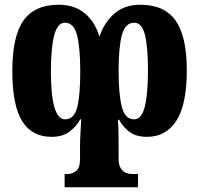

<svg xmlns="http://www.w3.org/2000/svg" viewBox="-20 -568 841 811"><path d="M253 223V167H266Q285 167 301.5 154Q318 141 318 104V55Q318 27 320 -7Q322 -41 323 -64H319Q302 -33 273 -11.5Q244 10 197 10Q115 10 73.5 -56.5Q32 -123 32 -268Q32 -414 79 -481Q126 -548 228 -548Q295 -548 338.5 -511.5Q382 -475 400 -413Q420 -473 463 -510.5Q506 -548 573 -548Q674 -548 721.5 -481.5Q769 -415 769 -271Q769 -126 725 -58Q681 10 601 10Q555 10 527.5 -10.5Q500 -31 483 -62H478Q480 -39 480.5 -9Q481 21 481 50V102Q481 130 491 144Q501 158 513.5 162.5Q526 167 533 167H563V223ZM255 -64Q293 -64 306 -114.5Q319 -165 319 -267Q319 -366 305.5 -419Q292 -472 254 -472Q223 -472 209 -419Q195 -366 195 -266Q195 -64 255 -64ZM546 -64Q578 -64 591.5 -117Q605 -170 605 -270Q605 -371 592 -421.5Q579 -472 547 -472Q509 -472 495 -420.5Q481 -369 481 -269Q481 -170 494.5 -117Q508 -64 546 -64Z"/></svg>

Font: Noto Serif ExtraCondensed Black
Style: Regular
Weight: 900
Width: 2
Designer: Monotype Design Team
Foundry: Monotype Imaging Inc.
Version: Version 2.015; ttfautohint (v1.8.4.7-5d5b)